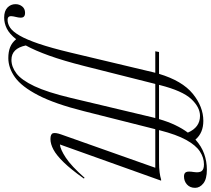

<svg xmlns="http://www.w3.org/2000/svg" viewBox="-226 -716 1014 923"><g transform="rotate(90 281.5 -255.0)"><path d="M67 -494 70.5 -512H175.5Q209 -623.5 271.2 -674.2Q333.5 -725 401.5 -725Q459.5 -725 491.5 -687Q523.5 -716 560 -729Q596.5 -742 636 -742Q681 -742 702.2 -725Q723.5 -708 723.5 -685.5Q723.5 -661 707.5 -646.5Q691.5 -632 668.5 -632Q653 -632 648 -642Q643 -652 647.5 -679Q651.5 -705.5 643 -716.8Q634.5 -728 611 -728Q578 -728 548.2 -708.2Q518.5 -688.5 493 -642.2Q467.5 -596 447 -516L446 -512H597.5Q629 -512 649.2 -514.8Q669.5 -517.5 683.5 -522H689L515 -35.5Q538.5 -37.5 578.5 -63.8Q618.5 -90 675 -154L679 -151Q635 -89 601 -54Q567 -19 539.8 -4.5Q512.5 10 489 10Q464.5 10 461 -2.5Q457.5 -15 466.5 -40.5L627 -494H441.5L355 -151Q319.5 -10 278.2 69.2Q237 148.5 192 180.5Q147 212.5 99.5 212.5Q69.5 212.5 47.5 203.8Q25.5 195 9 175Q-16.5 207 -42.2 219.8Q-68 232.5 -94.5 232.5Q-126.5 232.5 -143 216.8Q-159.5 201 -159.5 178Q-159.5 159.5 -148.5 145.8Q-137.5 132 -117.5 132Q-101 132 -96.5 142Q-92 152 -98 176Q-104 200 -100.2 208Q-96.5 216 -84 216Q-64.5 216 -46 203.5Q-27.5 191 -8.5 158.2Q10.5 125.5 30.8 66Q51 6.5 73.5 -87.5L167.5 -482.5Q169 -488.5 170.5 -494ZM377.5 -709Q336 -709 296.5 -666.8Q257 -624.5 229.5 -516L228.5 -512H393Q405.5 -555.5 422 -590Q438.5 -624.5 458 -650.5Q433 -709 377.5 -709ZM385 -482.5Q386.5 -488.5 388 -494H224L137.5 -151Q112.5 -52.5 88 15.8Q63.5 84 39 128.5Q53.5 197.5 108 197.5Q142 197.5 173.8 173.2Q205.5 149 234.8 87.2Q264 25.5 291 -87.5Z"/></g></svg>

Font: Newsreader Display Light
Style: Italic
Weight: 300
Italic angle: -17°
Designer: Hugues Gentile
Foundry: Production Type
Version: Version 1.001